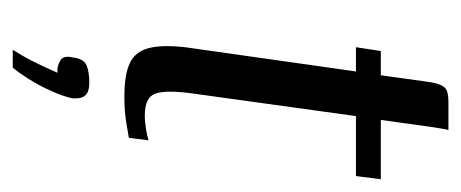

<svg xmlns="http://www.w3.org/2000/svg" viewBox="-231 -314 723 301"><g transform="rotate(90 130.5 -163.5)"><path d="M58 178Q67 164 73.5 151.5Q80 139 85 128Q90 117 94 108Q93 108 90.5 108Q88 108 88 108Q80 107 73.5 102.5Q67 98 70 84Q72 67 82 62.5Q92 58 110 58Q117 58 123 60Q129 62 132 68Q135 74 134 85Q131 99 122.5 118Q114 137 103.5 153.5Q93 170 86 178ZM131 3Q97 3 79 -5.5Q61 -14 55.5 -35Q50 -56 54 -92L92 -360H54L60 -399H98L108 -471Q110 -486 113.5 -493.5Q117 -501 123.5 -503Q130 -505 141 -505H184Q183 -503 182 -496.5Q181 -490 179 -478L168 -399H261L256 -360H162L126 -100Q121 -61 127 -45Q133 -29 161 -29Q171 -29 183 -31Q195 -33 200 -35L196 -4Q190 -3 172.5 0Q155 3 131 3Z"/></g></svg>

Font: Genos
Style: Italic
Weight: 400
Italic angle: -8°
Version: Version 1.010